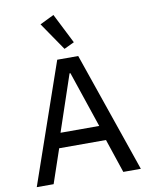

<svg xmlns="http://www.w3.org/2000/svg" viewBox="-101 -1026 851 1099"><g transform="rotate(-10 324.5 -477.0)"><path d="M316 -752 375 -780 287 -954 205 -914ZM627 0 386 -698H264L22 0H120L187 -197H459L525 0ZM435 -283H210L320 -609H325Z"/></g></svg>

Font: IBM Plex Thai Looped Text
Style: Regular
Weight: 450
Designer: Mike Abbink, Paul van der Laan, Pieter van Rosmalen, Ben Mitchell, Mark Frömberg
Foundry: Bold Monday
Version: Version 1.0